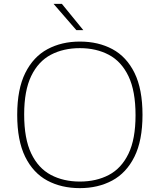

<svg xmlns="http://www.w3.org/2000/svg" viewBox="-20 -964 826 993"><path d="M393 9Q297.5 9 224.5 -30.2Q151.5 -69.5 110.2 -153.2Q69 -237 69 -370Q69 -503 110.8 -586.8Q152.5 -670.5 225.8 -709.8Q299 -749 393 -749Q488.5 -749 561.5 -709.8Q634.5 -670.5 675.8 -586.8Q717 -503 717 -370Q717 -237 675.2 -153.2Q633.5 -69.5 560.2 -30.2Q487 9 393 9ZM393 -25Q478 -25 543 -59.2Q608 -93.5 644.5 -169Q681 -244.5 681 -368Q681 -493.5 644.5 -569.8Q608 -646 543 -680.5Q478 -715 393 -715Q308 -715 243 -680.8Q178 -646.5 141.5 -571Q105 -495.5 105 -372Q105 -246.5 141.5 -170.2Q178 -94 243 -59.5Q308 -25 393 -25ZM375 -808 257 -944H300L411 -808Z"/></svg>

Font: Encode Sans Expanded Thin
Style: Regular
Weight: 100
Width: 7
Designer: Multiple Designers
Foundry: Impallari Type
Version: Version 3.000; ttfautohint (v1.8.3) -l 8 -r 50 -G 200 -x 14 